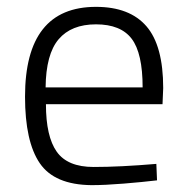

<svg xmlns="http://www.w3.org/2000/svg" viewBox="-20 -530 544 560"><path d="M53 -248Q53 -510 260 -510Q358 -510 407 -453.5Q456 -397 456 -273L454 -226H114Q114 -132 145.5 -87.5Q177 -43 253 -43Q330 -43 436 -52L438 -4Q396 1 341 5.5Q286 10 247 10Q139 9 96 -54Q53 -117 53 -248ZM396 -275Q396 -375 364 -417Q332 -459 260 -459Q188 -459 151 -415.5Q114 -372 113 -275Z"/></svg>

Font: Cairo Light
Style: Regular
Weight: 300
Designer: Mohamed Gaber, Accademia di Belle Arti di Urbino and others
Foundry: Kief Type Foundry, Accademia di Belle Arti di Urbino and others
Version: Version 3.011